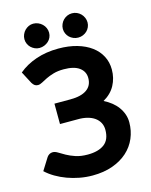

<svg xmlns="http://www.w3.org/2000/svg" viewBox="-133 -991 849 1081"><g transform="rotate(-15 292.0 -450.0)"><path d="M34.5 -656.5Q77 -692.5 136.5 -713Q196 -733.5 267.5 -733.5Q327.5 -733.5 375.8 -719.5Q424 -705.5 458 -680.2Q492 -655 510.2 -619.8Q528.5 -584.5 528.5 -542Q528.5 -492 506.2 -450.5Q484 -409 437.5 -382.5Q461.5 -370.5 481.8 -354.5Q502 -338.5 516.2 -319Q530.5 -299.5 538.5 -277Q546.5 -254.5 546.5 -229.5Q546.5 -180 528 -136.8Q509.5 -93.5 474.2 -61.8Q439 -30 387.5 -11.5Q336 7 270 7Q232.5 7 195.2 0Q158 -7 124 -19.5Q90 -32 60.2 -49.5Q30.5 -67 7.5 -88.5L52 -159.5Q57.5 -167.5 66.2 -172.8Q75 -178 85.5 -178Q99.5 -178 115.5 -168Q131.5 -158 153 -146Q174.5 -134 204 -124Q233.5 -114 274.5 -114Q336.5 -114 371 -140Q405.5 -166 405.5 -223.5Q405.5 -246.5 395.8 -264.8Q386 -283 368.5 -295.5Q351 -308 326 -314.5Q301 -321 271 -320.5H167L166.5 -439.5H259.5Q322 -439.5 355 -462.5Q388 -485.5 388 -529.5Q388 -568 357.2 -590.5Q326.5 -613 266.5 -613Q232 -613 206.5 -605.5Q181 -598 162.2 -588.8Q143.5 -579.5 129.8 -572Q116 -564.5 105 -564.5Q93.5 -564.5 86 -569.8Q78.5 -575 71.5 -586ZM241 -833.5Q241 -819 235.2 -806.2Q229.5 -793.5 219.2 -784.2Q209 -775 195.5 -769.5Q182 -764 167 -764Q153 -764 140.5 -769.5Q128 -775 118.2 -784.2Q108.5 -793.5 102.8 -806.2Q97 -819 97 -833.5Q97 -848 102.8 -861.2Q108.5 -874.5 118.2 -884.2Q128 -894 140.5 -899.8Q153 -905.5 167 -905.5Q182 -905.5 195.5 -899.8Q209 -894 219.2 -884.2Q229.5 -874.5 235.2 -861.2Q241 -848 241 -833.5ZM465 -833.5Q465 -819 459.2 -806.2Q453.5 -793.5 443.8 -784.2Q434 -775 421 -769.5Q408 -764 393 -764Q378 -764 365 -769.5Q352 -775 342.2 -784.2Q332.5 -793.5 326.8 -806.2Q321 -819 321 -833.5Q321 -848 326.8 -861.2Q332.5 -874.5 342.2 -884.2Q352 -894 365 -899.8Q378 -905.5 393 -905.5Q408 -905.5 421 -899.8Q434 -894 443.8 -884.2Q453.5 -874.5 459.2 -861.2Q465 -848 465 -833.5Z"/></g></svg>

Font: Lato 2
Style: Regular
Weight: 800
Designer: Lukasz Dziedzic with Adam Twardoch and Botio Nikoltchev
Foundry: tyPoland Lukasz Dziedzic
Version: Version 2.015; 2015-08-06; http://www.latofonts.com/